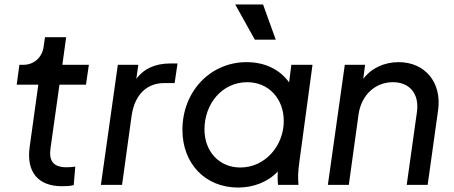

<svg xmlns="http://www.w3.org/2000/svg" viewBox="-20 -830 2038 862"><path d="M258 6C270 6 294 6 311 1L318 -82C306 -80 291 -79 279 -79C215 -79 199 -112 207 -166L247 -450H366L379 -539H260L277 -663H182L176 -621C170 -573 133 -539 85 -539H67L55 -450H152L113 -169C98 -59 150 6 258 6Z M433 0H528L571 -311C585 -407 641 -457 717 -457H764L777 -545H744C679 -545 627 -523 592 -476L601 -539H509Z M1049 12C1118 12 1183 -13 1227 -60C1226 -39 1226 -21 1228 0H1320C1317 -33 1318 -60 1324 -103L1383 -539H1288L1278 -460C1238 -516 1172 -551 1087 -551C924 -551 799 -419 799 -247C799 -96 901 12 1049 12ZM898 -249C898 -365 978 -461 1090 -461C1186 -461 1254 -387 1254 -287C1254 -175 1170 -78 1059 -78C964 -78 898 -150 898 -249ZM1036 -810 1124 -652H1218L1161 -810Z M1452 0H1546L1590 -318C1603 -405 1666 -461 1744 -461C1819 -461 1863 -409 1852 -328L1806 0H1900L1947 -336C1964 -460 1888 -551 1770 -551C1706 -551 1648 -525 1611 -476L1619 -539H1528Z"/></svg>

Font: Mluvka Medium
Style: Italic
Weight: 500
Italic angle: -8°
Designer: Modified by Jiří Krblich, Original typeface by Gumpita Rahayu
Foundry: Gumpita Rahayu & Jiří Krblich
Version: Version 2.000;Glyphs 3.1.1 (3134)